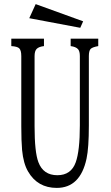

<svg xmlns="http://www.w3.org/2000/svg" viewBox="-20 -899 540 938"><path d="M154.3 -878.9 386.2 -794.9 372.1 -763.2 123 -810.1ZM35.2 -710H194.8V-673.8Q169.9 -670.9 159.2 -660.2Q148.9 -649.9 148.9 -625V-282.2Q148.9 -155.8 167.5 -106.9Q191.4 -43 260.3 -43Q327.6 -43 350.1 -106.4Q370.1 -162.6 370.1 -286.1V-625Q370.1 -648.4 361.3 -658.7Q351.1 -670.4 325.2 -673.8V-710H460V-673.8Q432.1 -668.9 422.9 -660.2Q414.1 -650.9 414.1 -625V-286.1Q414.1 -176.3 402.8 -124Q372.1 19 257.3 19Q163.6 19 117.2 -61Q94.2 -100.1 87.9 -166Q84 -210 84 -282.2V-625Q84 -653.3 73.7 -663.1Q64.9 -671.9 35.2 -673.8Z"/></svg>

Font: BIZ UDMincho
Style: Regular
Weight: 400
Monospace: yes
Designer: TypeBank Co., Ltd.
Foundry: Morisawa Inc.
Version: Version 1.06